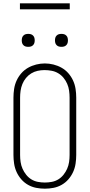

<svg xmlns="http://www.w3.org/2000/svg" viewBox="-20 -1128 540 1156"><path d="M250 8Q224 8 198 3Q172 -2 149 -15Q126 -28 108.5 -48Q91 -68 80 -92Q69 -116 65 -142.5Q61 -169 61 -195V-540Q61 -566 65 -592.5Q69 -619 80 -643Q91 -667 108.5 -687Q126 -707 149 -720Q172 -733 198 -739.5Q224 -746 250 -746Q276 -746 302 -739.5Q328 -733 351 -720Q374 -707 391.5 -687Q409 -667 420 -643Q431 -619 435 -592.5Q439 -566 439 -540V-195Q439 -169 435 -142.5Q431 -116 420 -92Q409 -68 391.5 -48Q374 -28 351 -15Q328 -2 302 3Q276 8 250 8ZM250 -29Q271 -29 292 -33Q313 -37 331 -48Q349 -59 362.5 -76Q376 -93 384.5 -112.5Q393 -132 396 -153Q399 -174 399 -195V-540Q399 -561 396 -582.5Q393 -604 384.5 -623.5Q376 -643 362.5 -659.5Q349 -676 330.5 -687Q312 -698 290.5 -702Q269 -706 248 -706Q227 -706 206.5 -701.5Q186 -697 168 -686Q150 -675 136.5 -658.5Q123 -642 115 -622.5Q107 -603 104 -582Q101 -561 101 -540V-195Q101 -174 104 -153Q107 -132 115.5 -112.5Q124 -93 137.5 -76Q151 -59 169 -48Q187 -37 208 -33Q229 -29 250 -29ZM350 -846Q342 -846 334.5 -848Q327 -850 321 -856Q315 -862 313 -869.5Q311 -877 311 -885Q311 -893 313 -900.5Q315 -908 321 -914Q327 -920 334.5 -922Q342 -924 350 -924Q358 -924 365.5 -922Q373 -920 379 -914Q385 -908 387 -900.5Q389 -893 389 -885Q389 -877 387 -869.5Q385 -862 379 -856Q373 -850 365.5 -848Q358 -846 350 -846ZM150 -846Q142 -846 134.5 -848Q127 -850 121 -856Q115 -862 113 -869.5Q111 -877 111 -885Q111 -893 113 -900.5Q115 -908 121 -914Q127 -920 134.5 -922Q142 -924 150 -924Q158 -924 165.5 -922Q173 -920 179 -914Q185 -908 187 -900.5Q189 -893 189 -885Q189 -877 187 -869.5Q185 -862 179 -856Q173 -850 165.5 -848Q158 -846 150 -846ZM100 -1072V-1108H400V-1072Z"/></svg>

Font: Zed Sans Extralight
Style: Regular
Weight: 200
Designer: Belleve Invis
Foundry: Belleve Invis
Version: Version 1.0.0; ttfautohint (v1.8.4)